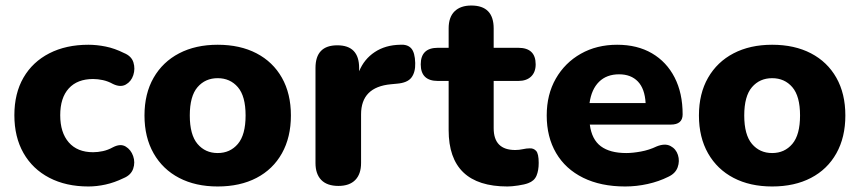

<svg xmlns="http://www.w3.org/2000/svg" viewBox="-20 -664 3113 695"><path d="M300 11Q219 11 158.5 -20.5Q98 -52 65 -110Q32 -168 32 -247Q32 -326 65 -383Q98 -440 158.5 -471Q219 -502 300 -502Q330 -502 362.5 -495.5Q395 -489 429 -472Q456 -461 463 -438Q470 -415 462.5 -392Q455 -369 435.5 -358Q416 -347 389 -360Q371 -370 352.5 -374Q334 -378 317 -378Q260 -378 229 -344Q198 -310 198 -247Q198 -184 229 -148.5Q260 -113 317 -113Q334 -113 352.5 -117Q371 -121 389 -131Q416 -145 435 -133.5Q454 -122 462 -99Q470 -76 462 -53Q454 -30 427 -19Q394 -3 362 4Q330 11 300 11Z M768 11Q688 11 628.5 -20Q569 -51 536 -109Q503 -167 503 -246Q503 -325 536 -382.5Q569 -440 628.5 -471Q688 -502 768 -502Q849 -502 908.5 -471Q968 -440 1000.5 -382.5Q1033 -325 1033 -246Q1033 -167 1000.5 -109Q968 -51 908.5 -20Q849 11 768 11ZM768 -110Q813 -110 841 -143Q869 -176 869 -246Q869 -316 841 -348.5Q813 -381 768 -381Q723 -381 695 -348.5Q667 -316 667 -246Q667 -176 695 -143Q723 -110 768 -110Z M1205 9Q1164 9 1143 -12.5Q1122 -34 1122 -74V-418Q1122 -500 1201 -500Q1280 -500 1280 -418V-406Q1298 -450 1336.5 -475.5Q1375 -501 1428 -502Q1455 -504 1468.5 -489Q1482 -474 1483 -436Q1484 -403 1469.5 -383.5Q1455 -364 1416 -361L1395 -359Q1287 -349 1287 -250V-74Q1287 -34 1266 -12.5Q1245 9 1205 9Z M1817 11Q1604 11 1604 -193V-371H1565Q1503 -371 1503 -431Q1503 -491 1565 -491H1604V-561Q1604 -602 1625.5 -623Q1647 -644 1686 -644Q1767 -644 1767 -561V-491H1856Q1919 -491 1919 -431Q1919 -403 1902.5 -387Q1886 -371 1856 -371H1767V-200Q1767 -121 1845 -121Q1859 -121 1872.5 -124Q1886 -127 1897 -127Q1911 -128 1920.5 -118Q1930 -108 1930 -74Q1930 -47 1922 -28Q1914 -9 1892 -1Q1879 4 1855.5 7.5Q1832 11 1817 11Z M2243 11Q2155 11 2091 -20.5Q2027 -52 1993 -110Q1959 -168 1959 -246Q1959 -322 1992 -379.5Q2025 -437 2082.5 -469.5Q2140 -502 2214 -502Q2287 -502 2340 -471Q2393 -440 2422 -383.5Q2451 -327 2451 -250Q2451 -213 2408 -213H2115Q2122 -159 2155 -134.5Q2188 -110 2247 -110Q2270 -110 2300 -115.5Q2330 -121 2357 -134Q2387 -146 2407 -135.5Q2427 -125 2434 -103Q2441 -81 2433 -58.5Q2425 -36 2399 -24Q2365 -7 2324.5 2Q2284 11 2243 11ZM2114 -291H2317Q2314 -343 2289 -369Q2264 -395 2221 -395Q2176 -395 2148.5 -368Q2121 -341 2114 -291Z M2775 11Q2695 11 2635.5 -20Q2576 -51 2543 -109Q2510 -167 2510 -246Q2510 -325 2543 -382.5Q2576 -440 2635.5 -471Q2695 -502 2775 -502Q2856 -502 2915.5 -471Q2975 -440 3007.5 -382.5Q3040 -325 3040 -246Q3040 -167 3007.5 -109Q2975 -51 2915.5 -20Q2856 11 2775 11ZM2775 -110Q2820 -110 2848 -143Q2876 -176 2876 -246Q2876 -316 2848 -348.5Q2820 -381 2775 -381Q2730 -381 2702 -348.5Q2674 -316 2674 -246Q2674 -176 2702 -143Q2730 -110 2775 -110Z"/></svg>

Font: Chiron GoRound TC EB
Style: Regular
Weight: 700
Designer: Ryoko NISHIZUKA 西塚涼子 (kana, bopomofo & ideographs); Paul D. Hunt (Latin, Greek & Cyrillic); Sandoll Communications 산돌커뮤니
Foundry: Adobe
Version: Version 1.000;hotconv 1.1.1;makeotfexe 2.6.0